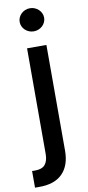

<svg xmlns="http://www.w3.org/2000/svg" viewBox="-121 -795 475 1038"><g transform="rotate(-10 116.0 -276.0)"><path d="M0 112.6Q38 112.6 54.7 92.5Q71.4 72.4 71.4 34.1V-545.5H177.6V34.8Q177.6 116.8 133.3 160.9Q89.1 204.9 3.6 203.8H-17V112.2Q-12.1 112.6 -8.3 112.6Q-4.6 112.6 0 112.6ZM123.9 -756.4Q137.8 -756.4 149.9 -751.4Q161.9 -746.4 171.2 -737.7Q180.4 -729 185.7 -717.5Q191.1 -706 191.1 -692.8Q191.1 -679.7 185.7 -668.1Q180.4 -656.6 171.2 -648.1Q161.9 -639.6 149.9 -634.6Q137.8 -629.6 123.9 -629.6Q110.1 -629.6 97.8 -634.6Q85.6 -639.6 76.5 -648.1Q67.5 -656.6 62.1 -668.1Q56.8 -679.7 56.8 -692.8Q56.8 -706 62.1 -717.5Q67.5 -729 76.5 -737.7Q85.6 -746.4 97.8 -751.4Q110.1 -756.4 123.9 -756.4Z"/></g></svg>

Font: Cannonade Med
Style: Regular
Weight: 500
Designer: Rasmus Andersson
Foundry: rsms
Version: Version 3.012;git-f93a4a705